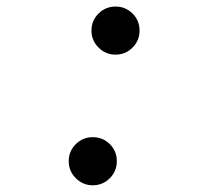

<svg xmlns="http://www.w3.org/2000/svg" viewBox="-20 -547 626 577"><path d="M258.8 9.8Q229 9.8 207.8 -11.5Q186.5 -32.7 186.5 -62.5Q186.5 -92.8 207.8 -113.8Q229 -134.8 258.8 -134.8Q289.1 -134.8 310.1 -113.8Q331.1 -92.8 331.1 -62.5Q331.1 -32.7 310.1 -11.5Q289.1 9.8 258.8 9.8ZM327.1 -382.8Q297.4 -382.8 276.1 -404.1Q254.9 -425.3 254.9 -455.1Q254.9 -485.4 276.1 -506.3Q297.4 -527.3 327.1 -527.3Q357.4 -527.3 378.4 -506.3Q399.4 -485.4 399.4 -455.1Q399.4 -425.3 378.4 -404.1Q357.4 -382.8 327.1 -382.8Z"/></svg>

Font: Cascadia Code NF
Style: Italic
Weight: 400
Italic angle: -10°
Monospace: yes
Designer: Aaron Bell
Foundry: Saja Typeworks
Version: Version 2404.023; ttfautohint (v1.8.4)